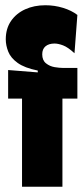

<svg xmlns="http://www.w3.org/2000/svg" viewBox="-20 -712 322 732"><path d="M64 0V-336H11V-445L124 -436V-443Q74 -453 47.5 -472Q21 -491 11.5 -515Q2 -539 2 -562Q2 -603 22 -632Q42 -661 76 -676.5Q110 -692 153 -692Q188 -692 220.5 -682Q253 -672 275 -655L264 -509Q239 -532 220.5 -539Q202 -546 188 -546Q166 -546 153.5 -535.5Q141 -525 141 -505Q141 -482 155.5 -470.5Q170 -459 188.5 -456Q207 -453 220 -453H275V-336H218V0Z"/></svg>

Font: Bricolage Grotesque 96pt ExtraBold Condensed
Style: Regular
Weight: 800
Width: 3
Version: Version 1.001;gftools[0.9.33.dev8+g029e19f]